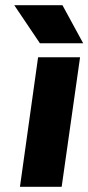

<svg xmlns="http://www.w3.org/2000/svg" viewBox="-20 -721 341 741"><path d="M134 -554H301L221 -701H35ZM57 0H218L289 -500H127Z"/></svg>

Font: Unageo
Style: Black-Italic
Weight: 900
Designer: Richard Sepsi
Foundry: Richard Sepsi
Version: Version 2.000